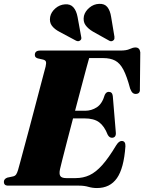

<svg xmlns="http://www.w3.org/2000/svg" viewBox="-28 -962 747 995"><path d="M381.5 0H16Q2 0 -3 -5.2Q-8 -10.5 -8 -19Q-8 -35 10 -41.5L40.5 -48Q50.5 -50.5 55.8 -58.2Q61 -66 65.5 -81Q67.5 -88 75.8 -118.2Q84 -148.5 96.2 -194Q108.5 -239.5 122.8 -292.8Q137 -346 151 -399.5Q165 -453 177.2 -499.2Q189.5 -545.5 197.8 -577.2Q206 -609 208.5 -617.5Q212.5 -635.5 209.8 -642.8Q207 -650 196 -653L167.5 -659.5Q161 -661.5 156.8 -665.5Q152.5 -669.5 152.5 -677.5Q152.5 -700 180.5 -700H595.5Q627.5 -700 644.2 -708Q661 -716 674 -716Q696 -716 699 -691L697 -504Q700 -478 679.5 -475.5Q668.5 -474 660.8 -479.8Q653 -485.5 646.5 -502.5Q629.5 -566.5 611.5 -600.8Q593.5 -635 568.5 -648Q543.5 -661 507 -661H434Q431 -651 420 -610.5Q409 -570 393.5 -511Q378 -452 361 -388H413Q446 -388 473.8 -406Q501.5 -424 515 -470.5Q522.5 -486 535.5 -486Q554 -486 556.5 -464.5L572 -278Q575.5 -249 552.5 -248Q538.5 -248 530 -264Q513 -308 486 -328.2Q459 -348.5 409 -348.5H350.5Q334 -286.5 319.5 -230Q305 -173.5 295 -134.5Q285 -95.5 283 -85.5Q277.5 -60 284.8 -49.5Q292 -39 315.5 -39H364Q403 -39 435.8 -54.2Q468.5 -69.5 501.5 -106.2Q534.5 -143 573.5 -208Q588 -231.5 602.5 -231.5Q623 -231.5 622 -204Q614 -90 578 -38.8Q542 12.5 474.5 12.5Q451 12.5 429.8 6.2Q408.5 0 381.5 0ZM548 -874 565 -772Q565.5 -766 564.8 -761Q564 -756 558.5 -752Q548 -744.5 536.5 -752L454 -798Q428.5 -813 415 -832Q401.5 -851 407 -879.5Q413 -903.5 435.2 -922.2Q457.5 -941 485.5 -942Q514 -943.5 528.5 -925.2Q543 -907 548 -874ZM374 -874 392.5 -772.5Q394 -767 393.5 -761.8Q393 -756.5 387.5 -752.5Q378 -745 365.5 -751.5L281.5 -796.5Q255 -810 241 -828.5Q227 -847 232 -875Q237 -899.5 258.8 -918.5Q280.5 -937.5 308.5 -939.5Q336.5 -942 352.2 -924.2Q368 -906.5 374 -874Z"/></svg>

Font: Fraunces 72pt Black
Style: Italic
Weight: 900
Italic angle: -16°
Version: Version 1.000;[b76b70a41]